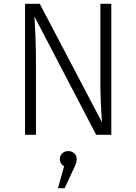

<svg xmlns="http://www.w3.org/2000/svg" viewBox="-20 -705 713 1004"><path d="M562 0H483L160 -619Q168 -494 168 -383V0H111V-685H188L513 -66Q505 -182 505 -269V-685H562ZM381 127Q381 139 376.5 152Q372 165 358 193L318 279H283L315 165Q293 151 293 127Q293 109 305.5 97Q318 85 337 85Q356 85 368.5 97Q381 109 381 127Z"/></svg>

Font: Fira Sans Light
Style: Regular
Weight: 300
Designer: bBox Type GmbH & Carrois Corporate GbR & Edenspiekermann AG
Foundry: bBox Type GmbH & Carrois Corporate GbR & Edenspiekermann AG
Version: Version 4.301